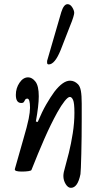

<svg xmlns="http://www.w3.org/2000/svg" viewBox="-20 -812 480 921"><path d="M320 89Q306 89 295 71Q284 53 284 32Q284 16 293 -13Q300 -37 310.5 -79.5Q321 -122 329 -172.5Q337 -223 337 -271Q337 -318 330.5 -332.5Q324 -347 315 -347Q306 -347 290 -327Q274 -307 255 -273Q223 -215 193 -146.5Q163 -78 131 3Q130 7 116 9Q102 11 85 11Q51 11 51 1Q51 -2 52 -4L91 -141Q111 -209 117.5 -242Q124 -275 124 -295Q124 -339 111 -339Q104 -339 101 -334Q98 -329 95 -323.5Q92 -318 82 -318Q56 -318 56 -357Q56 -389 73.5 -415Q91 -441 115 -441Q134 -441 150 -420.5Q166 -400 166 -350Q166 -306 152 -229L161 -227Q182 -277 202 -311.5Q222 -346 241 -372Q282 -425 316 -425Q337 -425 354 -408Q364 -398 368 -376Q372 -354 372 -315Q372 -283 372 -241.5Q372 -200 371.5 -156Q371 -112 370 -73.5Q369 -35 368 -9Q367 17 366 23Q353 89 320 89ZM214 -503Q206 -503 206 -511Q206 -514 206 -516Q206 -518 206 -520L274 -754Q286 -792 304 -792Q317 -792 326.5 -777Q336 -762 336 -750Q336 -745 331.5 -729.5Q327 -714 315 -685L271 -572Q243 -503 214 -503Z"/></svg>

Font: Junicode Two Beta Condensed Medium
Style: Italic
Weight: 500
Width: 3
Italic angle: -9°
Version: Version 1.053; ttfautohint (v1.8.4)